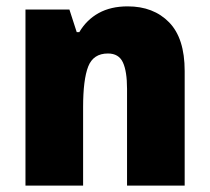

<svg xmlns="http://www.w3.org/2000/svg" viewBox="-20 -583 658 603"><path d="M381 -563Q462 -563 511 -513Q560 -463 560 -360V0H379V-304Q379 -359 366 -387Q353 -415 319 -415Q273 -415 257 -374Q241 -333 241 -246V0H60V-553H198L221 -482H229Q252 -521 290 -542Q328 -563 381 -563Z"/></svg>

Font: Noto Sans Gurmukhi UI SemiCondensed Black
Style: Regular
Weight: 900
Width: 4
Designer: Jelle Bosma - Monotype Design Team
Foundry: Monotype Imaging Inc.
Version: Version 2.004; ttfautohint (v1.8.4.7-5d5b)